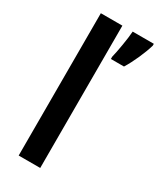

<svg xmlns="http://www.w3.org/2000/svg" viewBox="-194 -824 739 888"><g transform="rotate(30 175.5 -380.0)"><path d="M183 0V-760H68V0ZM351 -750V-760H238C236 -723 222 -643 214 -612V-600H284C310 -642 338 -705 351 -750Z"/></g></svg>

Font: Noto Sans Gujarati UI Condensed SemiBold
Style: Regular
Weight: 600
Width: 3
Designer: Jelle Bosma - Monotype Design Team, Universal Thirst
Foundry: Monotype Imaging Inc.
Version: Version 2.106